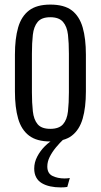

<svg xmlns="http://www.w3.org/2000/svg" viewBox="-20 -607 439 836"><path d="M199 9Q140 9 106.5 -16.5Q73 -42 59 -90.5Q45 -139 45 -209V-369Q45 -439 59 -487.5Q73 -536 106.5 -561.5Q140 -587 199 -587Q260 -587 293 -561.5Q326 -536 340 -487.5Q354 -439 354 -369V-209Q354 -139 340 -90.5Q326 -42 293 -16.5Q260 9 199 9ZM199 -46Q237 -46 254.5 -66Q272 -86 276 -122.5Q280 -159 280 -205V-373Q280 -420 276 -455.5Q272 -491 254.5 -511.5Q237 -532 199 -532Q161 -532 144 -511.5Q127 -491 123 -455.5Q119 -420 119 -373V-205Q119 -159 123 -122.5Q127 -86 144 -66Q161 -46 199 -46ZM244 209Q220 209 199 204.5Q178 200 162 190.5Q146 181 137.5 165Q129 149 129 127Q129 100 142 75Q155 50 175.5 29.5Q196 9 220 -3H259Q240 15 223.5 35Q207 55 196.5 76Q186 97 186 118Q186 148 208.5 159Q231 170 261 170Q267 170 273 169.5Q279 169 284 168L273 207Q268 208 260 208.5Q252 209 244 209Z"/></svg>

Font: Oswald Light
Style: Regular
Weight: 300
Designer: Vernon Adams
Foundry: Vernon Adams
Version: Version 4.103;gftools[0.9.33.dev8+g029e19f]